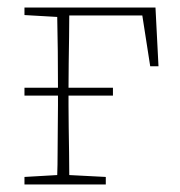

<svg xmlns="http://www.w3.org/2000/svg" viewBox="-20 -490 479 510"><path d="M45 -450V-470H393L401 -314H379L358 -449H164Q164 -425 163.5 -391.5Q163 -358 162.5 -323Q162 -288 162 -257H280V-236H162V-210Q162 -184 162.5 -151Q163 -118 163.5 -84.5Q164 -51 164 -25L261 -20V0H45V-20L132 -25Q133 -51 133 -84.5Q133 -118 133.5 -151Q134 -184 134 -210V-236H45V-257H134Q134 -301 133.5 -354.5Q133 -408 132 -445Z"/></svg>

Font: Source Serif 4 ExtraLight
Style: Regular
Weight: 200
Designer: Frank Grießhammer
Foundry: Adobe
Version: Version 4.005;hotconv 1.1.0;makeotfexe 2.6.0